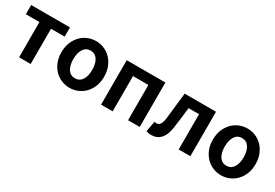

<svg xmlns="http://www.w3.org/2000/svg" viewBox="31 -1328 3001 2095"><g transform="rotate(30 1531.5 -280.0)"><path d="M30 -560H519V-444H347V0H201V-444H30Z M842 14Q790 14 741 -6Q692 -26 655 -63.5Q618 -101 595.5 -155.5Q573 -210 573 -279Q573 -349 595.5 -403.5Q618 -458 655 -496Q692 -534 741 -554Q790 -574 842 -574Q895 -574 943.5 -554Q992 -534 1029 -496Q1066 -458 1088.5 -403.5Q1111 -349 1111 -279Q1111 -210 1088.5 -155.5Q1066 -101 1029 -63.5Q992 -26 943.5 -6Q895 14 842 14ZM842 -106Q899 -106 930 -153Q961 -200 961 -279Q961 -359 930 -406.5Q899 -454 842 -454Q785 -454 754 -406.5Q723 -359 723 -279Q723 -200 754 -153Q785 -106 842 -106Z M1721 -560V0H1574V-444H1380V0H1234V-560Z M1870 14Q1837 14 1808 2L1833 -130Q1839 -128 1845.5 -127Q1852 -126 1860 -126Q1885 -126 1901.5 -147Q1918 -168 1926 -219Q1936 -304 1945 -389Q1954 -474 1964 -560H2359V0H2212V-444H2080Q2072 -378 2064.5 -311.5Q2057 -245 2047 -179Q2034 -85 1989.5 -35.5Q1945 14 1870 14Z M2750 14Q2698 14 2649 -6Q2600 -26 2563 -63.5Q2526 -101 2503.5 -155.5Q2481 -210 2481 -279Q2481 -349 2503.5 -403.5Q2526 -458 2563 -496Q2600 -534 2649 -554Q2698 -574 2750 -574Q2803 -574 2851.5 -554Q2900 -534 2937 -496Q2974 -458 2996.5 -403.5Q3019 -349 3019 -279Q3019 -210 2996.5 -155.5Q2974 -101 2937 -63.5Q2900 -26 2851.5 -6Q2803 14 2750 14ZM2750 -106Q2807 -106 2838 -153Q2869 -200 2869 -279Q2869 -359 2838 -406.5Q2807 -454 2750 -454Q2693 -454 2662 -406.5Q2631 -359 2631 -279Q2631 -200 2662 -153Q2693 -106 2750 -106Z"/></g></svg>

Font: Kinto Sans
Style: Bold
Weight: 700
Designer: Authors: Ryoko NISHIZUKA  (kana & ideographs); Paul D. Hunt (Latin, Greek & Cyrillic); Wenlong ZHANG  (bopomofo); Sandol
Foundry: Adobe Systems Incorporated, ookami Inc.
Version: Version 0.001